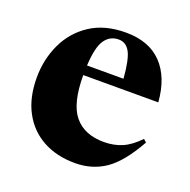

<svg xmlns="http://www.w3.org/2000/svg" viewBox="-102 -624 730 737"><g transform="rotate(20 263.0 -256.0)"><path d="M292 -525Q387 -525 439.5 -470Q492 -415 499.5 -315.5H193Q193 -200 234 -150.5Q275 -101 354.5 -101Q395 -101 428.5 -115.2Q462 -129.5 496 -165L508 -154.5Q455.5 -60.5 401.8 -23.8Q348 13 278 13Q203.5 13 147.2 -17.5Q91 -48 59.8 -106Q28.5 -164 28.5 -245.5Q28.5 -320.5 58.5 -384.2Q88.5 -448 147.2 -486.5Q206 -525 292 -525ZM275 -490.5Q239.5 -490.5 218.8 -461Q198 -431.5 194 -355H343Q337 -432 321 -461.2Q305 -490.5 275 -490.5Z"/></g></svg>

Font: Newsreader 72pt
Style: Bold
Weight: 700
Designer: Hugues Gentile
Foundry: Production Type
Version: Version 1.003; ttfautohint (v1.8.3)